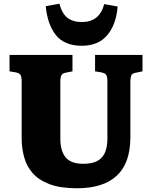

<svg xmlns="http://www.w3.org/2000/svg" viewBox="-20 -994 812 1028"><path d="M392 14Q303 14 245 -8Q187 -30 154.5 -67.5Q122 -105 109 -153.5Q96 -202 96 -255V-556Q96 -583 89.5 -593Q83 -603 62 -607L31 -612V-700H368V-612L333 -605Q315 -602 309 -591.5Q303 -581 303 -556V-251Q303 -187 331 -152Q359 -117 426 -117Q477 -117 505 -134.5Q533 -152 544 -182Q555 -212 555 -250V-556Q555 -583 548.5 -593Q542 -603 520 -607L489 -612V-700H743V-612L709 -605Q689 -602 683.5 -591Q678 -580 678 -552V-260Q678 -121 605.5 -53.5Q533 14 392 14ZM418 -749Q325 -749 279.5 -806Q234 -863 225 -961L298 -974Q312 -921 341.5 -898.5Q371 -876 418 -876Q513 -876 538 -972L610 -959Q602 -863 554.5 -806Q507 -749 418 -749Z"/></svg>

Font: Literata 12pt ExtraBold
Style: Regular
Weight: 800
Designer: Latin by Veronika Burian and Jose Scaglione. Greek by Irene Vlachou. Cyrillic by Vera Evstafieva.
Foundry: TypeTogether
Version: Version 3.002